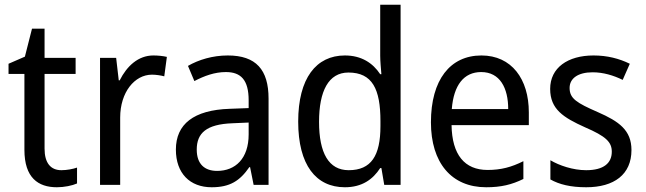

<svg xmlns="http://www.w3.org/2000/svg" viewBox="-20 -846 2725 810"><path d="M239 -128C194 -128 168 -158 168 -219V-534H299V-602H168V-725H115L85 -607L16 -577V-534H83V-214C83 -96 141 -56 220 -56C251 -56 285 -63 305 -72V-139C288 -133 262 -128 239 -128Z M627 -612C563 -612 515 -567 485 -507H481L470 -602H402V-66H487V-350C487 -457 548 -531 621 -531C638 -531 658 -528 673 -524L684 -606C667 -610 646 -612 627 -612Z M941 -612C877 -612 818 -594 773 -568L800 -504C842 -526 886 -542 933 -542C996 -542 1029 -509 1029 -423V-390L949 -387C797 -382 722 -322 722 -215C722 -115 781 -56 873 -56C950 -56 992 -83 1032 -141H1035L1050 -66H1113V-430C1113 -552 1060 -612 941 -612ZM961 -326 1029 -329V-279C1029 -177 973 -125 896 -125C844 -125 810 -153 810 -215C810 -284 850 -322 961 -326Z M1435 -56C1507 -56 1553 -89 1584 -137H1589L1601 -66H1670V-826H1584V-611C1584 -590 1587 -555 1589 -533H1584C1553 -580 1505 -612 1435 -612C1314 -612 1238 -516 1238 -333C1238 -150 1313 -56 1435 -56ZM1451 -128C1367 -128 1326 -200 1326 -332C1326 -462 1366 -540 1450 -540C1551 -540 1585 -470 1585 -335V-314C1585 -189 1546 -128 1451 -128Z M2011 -612C1879 -612 1798 -509 1798 -330C1798 -160 1884 -56 2031 -56C2094 -56 2139 -67 2188 -91V-166C2138 -141 2094 -129 2037 -129C1940 -129 1887 -193 1885 -318H2211V-372C2211 -513 2138 -612 2011 -612ZM2010 -542C2089 -542 2124 -475 2124 -386H1886C1894 -487 1937 -542 2010 -542Z M2644 -213C2644 -297 2591 -334 2502 -373C2413 -412 2383 -430 2383 -475C2383 -515 2418 -541 2480 -541C2525 -541 2568 -528 2607 -509L2637 -577C2592 -599 2542 -612 2484 -612C2375 -612 2301 -560 2301 -471C2301 -385 2357 -350 2448 -309C2536 -271 2561 -247 2561 -206C2561 -158 2527 -128 2453 -128C2397 -128 2339 -148 2302 -170V-89C2339 -68 2387 -56 2453 -56C2571 -56 2644 -110 2644 -213Z"/></svg>

Font: Noto Sans Malayalam UI SemiCondensed
Style: Regular
Weight: 400
Width: 4
Designer: Jelle Bosma - Monotype Design Team
Foundry: Monotype Imaging Inc.
Version: Version 2.104